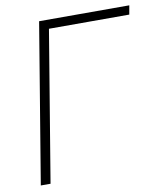

<svg xmlns="http://www.w3.org/2000/svg" viewBox="-82 -795 730 862"><g transform="rotate(-10 283.0 -364.0)"><path d="M565.9 -727.5 558.6 -686.5H192.4L78.6 0H34.2L154.8 -727.5Z"/></g></svg>

Font: Inter Display Extra Light
Style: Italic
Weight: 200
Italic angle: -9.39999°
Designer: Rasmus Andersson
Foundry: rsms
Version: Version 4.000;git-4fc901f